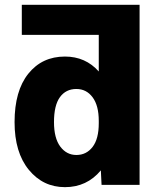

<svg xmlns="http://www.w3.org/2000/svg" viewBox="-20 -772 670 804"><path d="M206.1 -260.7Q206.1 -193.4 232.4 -158.2Q258.8 -123 299.8 -123Q341.8 -123 367.7 -156.7Q393.6 -190.4 393.6 -255.9V-265.6Q393.6 -330.1 367.7 -364.7Q341.8 -399.4 299.8 -399.4Q255.9 -399.4 231 -365.2Q206.1 -331.1 206.1 -260.7ZM393.6 -626H71.3V-752H564.5V2H405.3L402.3 -58.6Q343.8 11.7 252 11.7Q160.2 11.7 100.6 -61Q41 -133.8 41 -260.7Q41 -391.6 98.6 -463.4Q156.2 -535.2 252 -535.2Q337.9 -535.2 393.6 -472.7Z"/></svg>

Font: Gen Shin Gothic Heavy
Style: Bold
Weight: 900
Designer: [Source Han Sans]
Ryoko NISHIZUKA  (kana & ideographs); Paul D. Hunt (Latin, Greek & Cyrillic); Wenlong ZHANG  (bopomofo
Version: Version 1.002.20150607